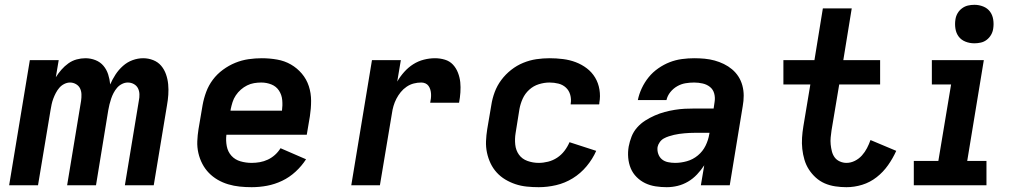

<svg xmlns="http://www.w3.org/2000/svg" viewBox="-20 -770 4240 798"><path d="M18 0 104 -520H224L212 -449Q222 -465 235 -480Q248 -495 264 -506.5Q280 -518 298.5 -523Q317 -528 335 -528Q357 -528 377 -520Q397 -512 410 -496.5Q423 -481 429.5 -461Q436 -441 438 -419Q447 -440 460 -460Q473 -480 491 -496Q509 -512 531 -520Q553 -528 575 -528Q597 -528 617 -520Q637 -512 650 -496.5Q663 -481 670 -461Q677 -441 679 -419.5Q681 -398 679.5 -376Q678 -354 674 -332L619 0H499L557 -351Q560 -365 559.5 -378.5Q559 -392 553.5 -403Q548 -414 536.5 -420.5Q525 -427 511 -427Q499 -427 487 -421Q475 -415 466.5 -405Q458 -395 452 -383.5Q446 -372 442 -360Q438 -348 435 -336Q432 -324 430 -312L379 0H259L317 -351Q319 -365 318.5 -378.5Q318 -392 312.5 -403Q307 -414 295.5 -420.5Q284 -427 271 -427Q259 -427 247 -421Q235 -415 226.5 -405Q218 -395 212 -383.5Q206 -372 201.5 -360Q197 -348 194.5 -336Q192 -324 190 -312L138 0Z M1026 8Q1001 8 976.5 5.5Q952 3 928.5 -4Q905 -11 884.5 -23Q864 -35 848 -51.5Q832 -68 821 -89Q810 -110 804.5 -134Q799 -158 800 -183Q801 -208 805 -233L822 -333Q827 -361 837 -388Q847 -415 864.5 -438.5Q882 -462 906.5 -480Q931 -498 958 -509Q985 -520 1013 -524Q1041 -528 1068 -528Q1100 -528 1131.5 -522.5Q1163 -517 1189 -502Q1215 -487 1234.5 -464Q1254 -441 1263.5 -412Q1273 -383 1273 -351Q1273 -319 1268 -287L1255 -210H921Q918 -186 922.5 -162.5Q927 -139 942 -122.5Q957 -106 979.5 -99.5Q1002 -93 1026 -93Q1043 -93 1060 -96Q1077 -99 1093 -106.5Q1109 -114 1122.5 -126Q1136 -138 1146 -154L1252 -108Q1234 -80 1208.5 -56.5Q1183 -33 1152.5 -18.5Q1122 -4 1090 2Q1058 8 1026 8ZM1152 -310Q1155 -332 1153 -354Q1151 -376 1139.5 -393.5Q1128 -411 1108 -419Q1088 -427 1066 -427Q1051 -427 1036 -424.5Q1021 -422 1007 -415Q993 -408 981 -397.5Q969 -387 960 -373.5Q951 -360 946.5 -345.5Q942 -331 939 -317L938 -310Z M1440 0 1526 -520H1646L1631 -431Q1643 -452 1660 -471Q1677 -490 1697.5 -503Q1718 -516 1741.5 -522Q1765 -528 1788 -528Q1809 -528 1829 -522Q1849 -516 1862.5 -501.5Q1876 -487 1883.5 -467.5Q1891 -448 1893 -428Q1895 -408 1893.5 -386Q1892 -364 1888 -343H1768Q1770 -352 1771 -361.5Q1772 -371 1771.5 -380Q1771 -389 1768.5 -397.5Q1766 -406 1761 -413Q1756 -420 1748 -423.5Q1740 -427 1731 -427Q1715 -427 1699.5 -423Q1684 -419 1670 -409.5Q1656 -400 1645.5 -387Q1635 -374 1627.5 -359.5Q1620 -345 1615.5 -329.5Q1611 -314 1609 -299L1559 0Z M2219 8Q2194 8 2169.5 5.5Q2145 3 2122.5 -4.5Q2100 -12 2080 -24Q2060 -36 2044.5 -53Q2029 -70 2019 -91Q2009 -112 2004 -135.5Q1999 -159 2000 -183.5Q2001 -208 2005 -233L2022 -333Q2026 -360 2036 -387Q2046 -414 2063.5 -437.5Q2081 -461 2104.5 -479.5Q2128 -498 2155 -509Q2182 -520 2209.5 -524Q2237 -528 2264 -528Q2292 -528 2320 -524.5Q2348 -521 2373 -511.5Q2398 -502 2419 -486Q2440 -470 2453.5 -447.5Q2467 -425 2471.5 -397.5Q2476 -370 2471 -343Q2471 -341 2471 -339.5Q2471 -338 2470 -336H2352Q2352 -337 2352 -337.5Q2352 -338 2352 -339Q2355 -358 2350 -376Q2345 -394 2332 -406Q2319 -418 2301 -422.5Q2283 -427 2264 -427Q2242 -427 2219.5 -420Q2197 -413 2179.5 -397Q2162 -381 2152.5 -360Q2143 -339 2139 -317L2123 -217Q2119 -193 2121.5 -169Q2124 -145 2137 -127Q2150 -109 2172.5 -101Q2195 -93 2219 -93Q2238 -93 2258 -98Q2278 -103 2295.5 -114.5Q2313 -126 2326 -143Q2339 -160 2347 -179L2458 -143Q2443 -109 2418 -79Q2393 -49 2360.5 -29Q2328 -9 2291.5 -0.5Q2255 8 2219 8Z M2751 8Q2728 8 2705 4.5Q2682 1 2662 -8.5Q2642 -18 2626 -34Q2610 -50 2601.5 -70.5Q2593 -91 2591 -114.5Q2589 -138 2593 -161Q2597 -182 2605 -202.5Q2613 -223 2628 -240Q2643 -257 2662 -269Q2681 -281 2701.5 -290Q2722 -299 2742.5 -304.5Q2763 -310 2784.5 -313.5Q2806 -317 2826.5 -318Q2847 -319 2868 -319H2946L2950 -346Q2953 -364 2948.5 -381Q2944 -398 2931 -408.5Q2918 -419 2900.5 -423Q2883 -427 2865 -427Q2847 -427 2829 -424Q2811 -421 2794.5 -411.5Q2778 -402 2766 -387Q2754 -372 2750 -354H2631Q2636 -379 2647.5 -403.5Q2659 -428 2676 -449Q2693 -470 2716 -486Q2739 -502 2763.5 -511.5Q2788 -521 2814 -524.5Q2840 -528 2865 -528Q2887 -528 2908.5 -526Q2930 -524 2950 -518.5Q2970 -513 2988.5 -504Q3007 -495 3022.5 -482Q3038 -469 3049 -452Q3060 -435 3065.5 -414.5Q3071 -394 3071 -372.5Q3071 -351 3067 -329L3013 0H2893L2907 -83Q2894 -63 2877 -45Q2860 -27 2839.5 -15Q2819 -3 2796.5 2.5Q2774 8 2751 8ZM2786 -93Q2810 -93 2835 -100Q2860 -107 2880.5 -124Q2901 -141 2912.5 -164.5Q2924 -188 2928 -213L2929 -218H2868Q2857 -218 2846.5 -217.5Q2836 -217 2825 -216Q2814 -215 2803 -213.5Q2792 -212 2781.5 -209.5Q2771 -207 2760 -203.5Q2749 -200 2739 -194.5Q2729 -189 2722 -179Q2715 -169 2713 -159Q2711 -144 2716 -130Q2721 -116 2731.5 -107.5Q2742 -99 2756.5 -96Q2771 -93 2786 -93Z M3498 8Q3475 8 3451.5 4.5Q3428 1 3407.5 -8Q3387 -17 3370.5 -32Q3354 -47 3342 -65.5Q3330 -84 3323.5 -106Q3317 -128 3314.5 -151Q3312 -174 3313.5 -197.5Q3315 -221 3319 -245L3348 -419H3236V-520H3365L3400 -735H3520L3485 -520H3638V-419H3468L3436 -228Q3434 -214 3432.5 -199Q3431 -184 3432.5 -169.5Q3434 -155 3437.5 -141Q3441 -127 3449 -116Q3457 -105 3470.5 -99Q3484 -93 3498 -93Q3516 -93 3533 -101.5Q3550 -110 3562.5 -124Q3575 -138 3583.5 -154.5Q3592 -171 3598 -188L3705 -143Q3691 -112 3671 -83.5Q3651 -55 3623.5 -33.5Q3596 -12 3563.5 -2Q3531 8 3498 8Z M3778 0V-101H3880L3933 -419H3853V-520H4069L4000 -101H4080V0ZM4030 -590Q4010 -590 3992.5 -597Q3975 -604 3964.5 -618Q3954 -632 3951 -651Q3948 -670 3951 -689Q3953 -703 3960 -715Q3967 -727 3978.5 -735.5Q3990 -744 4003 -747Q4016 -750 4030 -750Q4049 -750 4066.5 -743Q4084 -736 4094.5 -722Q4105 -708 4108 -689Q4111 -670 4108 -651Q4106 -637 4099 -625Q4092 -613 4081 -604.5Q4070 -596 4056.5 -593Q4043 -590 4030 -590Z"/></svg>

Font: Zed Sans Extended
Style: Bold Italic
Weight: 700
Width: 7
Italic angle: -9°
Designer: Belleve Invis
Foundry: Belleve Invis
Version: Version 1.0.0; ttfautohint (v1.8.4)